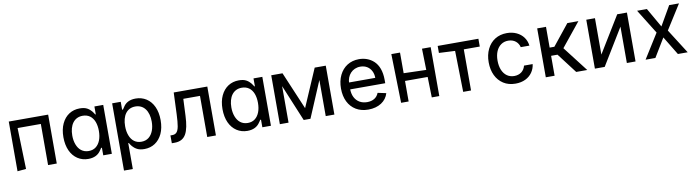

<svg xmlns="http://www.w3.org/2000/svg" viewBox="-31 -1229 7651 2109"><g transform="rotate(-10 3794.0 -174.5)"><path d="M169.7 0 156.2 -458.5H415.5V0H512.4V-545.5H73.2V8.9Z M863.6 10.7C931.5 10.7 971.6 -15.6 995 -45.5C1006.7 -60.4 1015.6 -73.5 1021.7 -84.5H1030.9V0H1126.8V-545.5H1028.4V-457.7H1021.7C1009.2 -479 988.6 -512.8 947.4 -535.5C926.5 -546.9 899.1 -552.6 864.7 -552.6C775.2 -552.6 703.5 -506 664.1 -422.2C644.2 -380 634.2 -329.9 634.2 -271.7C634.2 -154.8 675.8 -68.9 745 -23.4C779.5 -0.7 819.2 10.7 863.6 10.7ZM882.8 -74.2C817.5 -74.2 773.1 -111.9 750.4 -171.9C739 -202.1 733.3 -235.4 733.3 -272.7C733.3 -388.5 786.9 -467.3 882.8 -467.3C947.1 -467.3 990.8 -433.2 1013.5 -375C1024.5 -345.5 1030.2 -311.4 1030.2 -272.7C1030.2 -194.2 1006.7 -132.8 963.1 -99.4C941.4 -82.7 914.4 -74.2 882.8 -74.2Z M1324.6 204.5V-84.5H1331.3C1343.8 -62.1 1365.4 -28.8 1407.3 -6.4C1428.3 5 1455.6 10.7 1489.3 10.7C1578.5 10.7 1649.9 -36.6 1689.3 -120.7C1708.8 -163 1718.8 -213.1 1718.8 -271.7C1718.8 -388.1 1676.8 -473.7 1607.6 -518.8C1572.8 -541.2 1533 -552.6 1488.3 -552.6C1419.7 -552.6 1380.3 -525.9 1357.6 -496.1C1346.2 -481.2 1337.4 -468.4 1331.3 -457.7H1322.1V-545.5H1226.2V204.5ZM1322.8 -272.7C1322.8 -390.3 1374.6 -467.3 1470.2 -467.3C1566.1 -467.3 1619.7 -388.5 1619.7 -272.7C1619.7 -198.5 1596.6 -135.7 1552.6 -100.5C1530.2 -83.1 1502.8 -74.2 1470.2 -74.2C1406.6 -74.2 1362.9 -109.4 1340.2 -169C1328.5 -198.9 1322.8 -233.3 1322.8 -272.7Z M1827.8 0C1887.8 0 1928.3 -22.4 1954.2 -67.5C1979.8 -112.6 1992.2 -180 1996.1 -269.9L2004.6 -458.5H2190.7V0H2287.6V-545.5H1913L1903.4 -304C1900.9 -246.1 1897 -201.7 1891.3 -170.5C1879.6 -107.6 1856.5 -87 1815 -87H1795.5L1795.8 0Z M2638.1 10.7C2706 10.7 2746.1 -15.6 2769.5 -45.5C2781.2 -60.4 2790.1 -73.5 2796.2 -84.5H2805.4V0H2901.3V-545.5H2802.9V-457.7H2796.2C2783.7 -479 2763.1 -512.8 2721.9 -535.5C2701 -546.9 2673.7 -552.6 2639.2 -552.6C2549.7 -552.6 2478 -506 2438.6 -422.2C2418.7 -380 2408.7 -329.9 2408.7 -271.7C2408.7 -154.8 2450.3 -68.9 2519.5 -23.4C2554 -0.7 2593.7 10.7 2638.1 10.7ZM2657.3 -74.2C2592 -74.2 2547.6 -111.9 2524.9 -171.9C2513.5 -202.1 2507.8 -235.4 2507.8 -272.7C2507.8 -388.5 2561.4 -467.3 2657.3 -467.3C2721.6 -467.3 2765.3 -433.2 2788 -375C2799 -345.5 2804.7 -311.4 2804.7 -272.7C2804.7 -194.2 2781.2 -132.8 2737.6 -99.4C2715.9 -82.7 2688.9 -74.2 2657.3 -74.2Z M3126.4 -545.5H3000.7V0H3097.7V-407L3266.7 0H3342L3512.4 -402.7V0H3609V-545.5H3485.4L3304.3 -125.4Z M3987.6 11C4102.3 11 4186.8 -45.5 4211.3 -132.8L4117.5 -152.7C4098 -100.1 4051.8 -72.1 3988.3 -72.1C3924.4 -72.1 3875 -100.9 3848 -153.8C3834.5 -180.4 3827.8 -212.7 3827.8 -250.7V-307.9C3828.5 -399.1 3890.3 -469.1 3980.1 -469.1C4037.3 -469.1 4080.6 -441.4 4103.7 -396.3C4115.4 -373.6 4121.1 -348 4121.1 -319.2H3789.8V-242.2H4218.8V-278.8C4218.8 -378.6 4190 -447.4 4144.5 -490.4C4098.7 -533.4 4039.8 -552.6 3979.8 -552.6C3879.3 -552.6 3802.6 -502.1 3761 -416.9C3740.1 -373.9 3729.8 -324.6 3729.8 -268.8C3729.8 -156.2 3773.1 -70 3850.1 -23.8C3888.5 -0.7 3934.3 11 3987.6 11Z M4340.2 -545.5 4353.3 0H4437.1V-229H4689.6L4695.3 0H4779.1V-545.5H4682.2L4687.9 -307.9L4437.1 -315.3V-545.5Z M5036.2 -458.5 5045.5 0H5133.2V-458.5H5311.4V-545.5H4857.2V-467.3Z M5629.3 11C5713.4 11 5777.3 -22 5815.3 -76C5834.2 -103 5845.9 -133.5 5850.1 -168H5753.6C5739.3 -108.7 5692.1 -73.9 5629.6 -73.9C5567.5 -73.9 5520.6 -107.6 5495.4 -167.3C5483 -197.1 5476.6 -232.2 5476.6 -272.7C5476.6 -352.3 5503.6 -412.3 5549.4 -444.2C5572.4 -460.2 5599.1 -468 5629.6 -468C5699.6 -468 5741.8 -424.7 5753.6 -373.9H5850.1C5841.6 -445.3 5800.1 -500.4 5736.5 -530.2C5704.5 -545.1 5668.3 -552.6 5628.2 -552.6C5527 -552.6 5449.9 -502.1 5408.7 -417.3C5387.8 -374.6 5377.5 -325.6 5377.5 -270.2C5377.5 -160.9 5419.4 -73.2 5494.7 -25.2C5532.3 -1.1 5577.1 11 5629.3 11Z M6065.3 0V-222.3H6136.7L6306.1 0H6429.3L6212.7 -280.9L6426.8 -545.5H6303.6L6117.9 -313.9H6065.3V-545.5H5967V0Z M6611.5 -545.5H6514.6V0H6623.9L6871.1 -405.5V0H6968V-545.5H6859.7L6611.5 -139.9Z M7081.3 -545.5 7250.7 -272.7 7079.9 0H7189.3L7314.6 -206.7L7440.3 0H7549.7L7376.4 -272.7L7548.7 -545.5H7439.3L7314.6 -329.5L7190.7 -545.5Z"/></g></svg>

Font: Inter 465
Style: Regular
Weight: 400
Designer: Rasmus Andersson
Foundry: rsms
Version: Version 3.019;Glyphs 3.1.2 (3151)